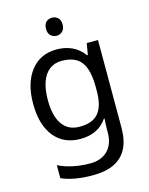

<svg xmlns="http://www.w3.org/2000/svg" viewBox="-140 -824 896 1152"><g transform="rotate(-15 307.5 -248.5)"><path d="M275 -546Q328 -546 370.5 -526Q413 -506 443 -465H448L460 -536H530V9Q530 85 504 136.5Q478 188 425 214Q372 240 290 240Q232 240 183.5 231.5Q135 223 97 206V125Q135 145 186 156Q237 167 295 167Q364 167 403.5 126.5Q443 86 443 16V-5Q443 -17 444 -39.5Q445 -62 446 -71H442Q414 -30 372.5 -10Q331 10 276 10Q172 10 113.5 -63Q55 -136 55 -267Q55 -395 113.5 -470.5Q172 -546 275 -546ZM287 -472Q242 -472 210.5 -448Q179 -424 162.5 -378Q146 -332 146 -266Q146 -167 182.5 -114.5Q219 -62 289 -62Q330 -62 359 -72.5Q388 -83 407 -105.5Q426 -128 435 -163Q444 -198 444 -246V-267Q444 -340 427.5 -385Q411 -430 376 -451Q341 -472 287 -472ZM298 -737Q318 -737 333.5 -723.5Q349 -710 349 -681Q349 -653 333.5 -639Q318 -625 298 -625Q276 -625 261 -639Q246 -653 246 -681Q246 -710 261 -723.5Q276 -737 298 -737Z"/></g></svg>

Font: malayalam115
Style: Regular
Weight: 400
Designer: Jelle Bosma - Monotype Design Team
Foundry: Monotype Imaging Inc.
Version: Version 2.103